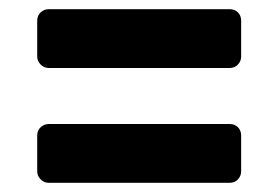

<svg xmlns="http://www.w3.org/2000/svg" viewBox="-20 -509 606 418"><path d="M86 -361Q76 -361 68.5 -368.5Q61 -376 61 -386V-464Q61 -475 68.5 -482Q76 -489 86 -489H480Q491 -489 498 -482Q505 -475 505 -464V-386Q505 -376 498 -368.5Q491 -361 480 -361ZM86 -111Q76 -111 68.5 -118.5Q61 -126 61 -136V-214Q61 -225 68.5 -232Q76 -239 86 -239H480Q491 -239 498 -232Q505 -225 505 -214V-136Q505 -126 498 -118.5Q491 -111 480 -111Z"/></svg>

Font: Rubik Light
Style: Bold
Weight: 700
Version: Version 2.104